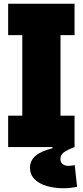

<svg xmlns="http://www.w3.org/2000/svg" viewBox="-20 -785 442 1025"><path d="M23.5 -597.5V-765H378V-597.5H303V-167.5H378V0H23.5V-167.5H99V-597.5ZM379 96.5 391.5 212.5Q379 214.5 361.5 217.2Q344 220 321 220Q269.5 220 228.8 207.8Q188 195.5 164 171Q140 146.5 140 110.5Q140 73 169 47.5Q198 22 260 6.5V-31.5L378 0Q337 15.5 319.8 29.2Q302.5 43 302.5 63.5Q302.5 81.5 314.5 91Q326.5 100.5 346.5 100.5Q355 100.5 363.2 99Q371.5 97.5 379 96.5Z"/></svg>

Font: Hepta Slab ExtraBold
Style: Regular
Weight: 800
Designer: Michael LaGattuta
Foundry: Michael LaGattuta
Version: Version 1.102